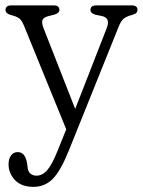

<svg xmlns="http://www.w3.org/2000/svg" viewBox="-20 -470 542 729"><path d="M201 96.5 231.5 21 71 -372.5Q62.5 -393.5 52.2 -400.8Q42 -408 19.5 -413.5Q1 -419.5 1 -432Q1 -449.5 22.5 -449.5H184Q205.5 -449.5 205.5 -432.5Q205.5 -419.5 185 -414L164.5 -409Q144.5 -404 141 -393.2Q137.5 -382.5 146.5 -360L265.5 -56.5L385.5 -364Q400 -401.5 367.5 -409L343 -414Q323.5 -419 323.5 -432.5Q323.5 -449.5 345.5 -449.5H480.5Q502 -449.5 502 -432.5Q502 -427 498.5 -422.2Q495 -417.5 484 -414Q460 -408 449.5 -399Q439 -390 430.5 -368.5L242 100Q209.5 180.5 179.5 210Q149.5 239.5 107 239.5Q61.5 239.5 37 213.8Q12.5 188 12.5 154Q12.5 133 22 120.2Q31.5 107.5 47 107.5Q75 107.5 82 146.5L84.5 161.5Q85.5 181 95.2 189Q105 197 118.5 197Q141.5 197 160.2 175Q179 153 201 96.5Z"/></svg>

Font: Fraunces 72pt SuperSoft Light
Style: Regular
Weight: 300
Version: Version 1.000;[0bf87f6ff]